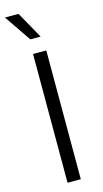

<svg xmlns="http://www.w3.org/2000/svg" viewBox="-139 -966 541 1008"><g transform="rotate(-15 131.0 -461.5)"><path d="M95 -700H167V0H95ZM2 -923H76L157 -778H101Z"/></g></svg>

Font: KoHo
Style: Regular
Weight: 400
Version: Version 1.000; ttfautohint (v1.6)